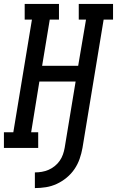

<svg xmlns="http://www.w3.org/2000/svg" viewBox="-44 -755 597 980"><path d="M134 205V125Q152 125 169.5 122Q187 119 203.5 112Q220 105 235 93Q250 81 260.5 66Q271 51 277 34Q283 17 286 0L342 -339H157L115 -80H151V0H-24V-80H24L119 -655H82V-735H257V-655H210L171 -419H355L395 -655H358V-735H533V-655H485L377 0Q372 28 362.5 55.5Q353 83 336.5 107.5Q320 132 296.5 151.5Q273 171 246 183.5Q219 196 190.5 200.5Q162 205 134 205Z"/></svg>

Font: Iosevka Slab Medium
Style: Italic
Weight: 500
Italic angle: -9°
Monospace: yes
Designer: Belleve Invis
Foundry: Belleve Invis
Version: Version 11.1.0; ttfautohint (v1.8.3)